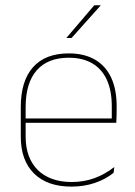

<svg xmlns="http://www.w3.org/2000/svg" viewBox="-20 -700 515 730"><path d="M251.5 9.5Q160 9.5 109.5 -40.2Q59 -90 59 -180.5V-292.5Q59 -392.5 105.8 -444.8Q152.5 -497 241.5 -497Q300 -497 340.8 -473.5Q381.5 -450 402.5 -405.2Q423.5 -360.5 423.5 -296.5V-279.5Q423.5 -268.5 423.2 -257.5Q423 -246.5 422 -233H405Q405 -250.5 405 -266.5Q405 -282.5 405 -296Q405 -355.5 386.2 -396.5Q367.5 -437.5 331 -459Q294.5 -480.5 241.5 -480.5Q161.5 -480.5 119.5 -432.5Q77.5 -384.5 77.5 -292.5V-243.5V-239.5V-181Q77.5 -140 89.2 -108Q101 -76 123.5 -53.8Q146 -31.5 178.5 -19.8Q211 -8 252 -8Q299.5 -8 339.5 -22.8Q379.5 -37.5 414.5 -65L412 -43Q382.5 -19 341.5 -4.8Q300.5 9.5 251.5 9.5ZM67.5 -233V-249.5H415.5V-233ZM338.5 -680H362.5V-679L252 -555.5H232.5V-556Z"/></svg>

Font: Anek Gurmukhi Thin
Style: Regular
Weight: 250
Designer: Sarang Kulkarni (Gurmukhi), Yesha Goshar (Latin)
Foundry: Ek Type
Version: Version 1.003